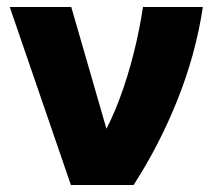

<svg xmlns="http://www.w3.org/2000/svg" viewBox="-20 -530 626 550"><path d="M183.1 0 7.9 -510H184.1L290.6 -141.5L272.6 -138.5Q299.8 -186.1 322.6 -247Q345.4 -307.9 362.4 -375.2Q379.5 -442.6 389.6 -510H561.1Q540.9 -375.6 488.7 -244.8Q436.5 -114 362.6 0Z"/></svg>

Font: Geologica-Sharp
Style: Regular
Weight: 100
Designer: Sindre Bremnes, Frode Helland
Foundry: Monokrom Skriftforlag AS
Version: Version 1.010;gftools[0.9.28]